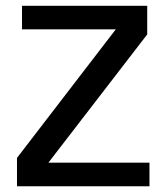

<svg xmlns="http://www.w3.org/2000/svg" viewBox="-20 -648 580 668"><path d="M39.1 0V-98.6L382.8 -545.9H56.6V-627.9H492.2V-528.3L148.4 -82H500V0Z"/></svg>

Font: Padauk Book
Style: Regular
Weight: 400
Designer: Debbi Hosken, Becca Hirsbrunner Spalinger
Foundry: SIL International
Version: Version 5.000